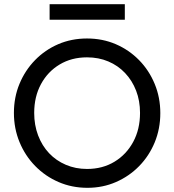

<svg xmlns="http://www.w3.org/2000/svg" viewBox="-20 -888 834 918"><path d="M398 10Q324 10 260.1 -17.6Q196.2 -45.2 148.2 -94.4Q100.2 -143.5 73.4 -208.5Q46.5 -273.5 46.5 -348Q46.5 -422.8 73.2 -487.2Q100 -551.8 147.6 -600.6Q195.2 -649.5 258.6 -676.8Q322 -704 396 -704Q470 -704 533.5 -676.8Q597 -649.5 644.9 -600.6Q692.8 -551.8 719.6 -486.8Q746.5 -421.8 746.5 -347Q746.5 -272.5 719.8 -207.5Q693 -142.5 645.4 -93.9Q597.8 -45.2 534.5 -17.6Q471.2 10 398 10ZM396 -80.2Q470.5 -80.2 527.4 -114.8Q584.2 -149.2 616.9 -209.6Q649.5 -270 649.5 -348Q649.5 -406 630.8 -454.5Q612 -503 578 -538.9Q544 -574.8 497.9 -594.2Q451.8 -613.8 396 -613.8Q322.2 -613.8 265.4 -579.8Q208.5 -545.8 176 -485.9Q143.5 -426 143.5 -348Q143.5 -290 162.2 -240.6Q181 -191.2 214.6 -155.6Q248.2 -120 294.8 -100.1Q341.2 -80.2 396 -80.2ZM217.2 -867.8H576.8V-793.5H217.2Z"/></svg>

Font: Outfit Thin
Style: Regular
Weight: 100
Designer: Rodrigo Fuenzalida
Foundry: fragTYPE
Version: Version 1.100;gftools[0.9.27]